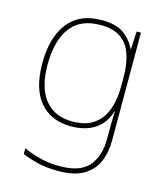

<svg xmlns="http://www.w3.org/2000/svg" viewBox="-115 -625 813 951"><g transform="rotate(15 291.5 -149.0)"><path d="M290 -538Q363 -538 402.5 -509.5Q442 -481 463 -437H465L470 -528H492V25Q492 88 470.5 136.5Q449 185 401 212.5Q353 240 273 240Q212 240 167.5 229Q123 218 87 203V173Q123 190 170 202.5Q217 215 273 215Q379 215 422.5 163Q466 111 466 25V-17Q466 -46 466.5 -67Q467 -88 468 -117H466Q448 -55 399 -22.5Q350 10 276 10Q174 10 116.5 -57.5Q59 -125 59 -256Q59 -387 117 -462.5Q175 -538 290 -538ZM290 -513Q185 -513 135.5 -445Q86 -377 86 -256Q86 -138 135.5 -76.5Q185 -15 276 -15Q335 -15 372 -35.5Q409 -56 429.5 -89.5Q450 -123 458 -164Q466 -205 466 -246V-294Q466 -357 450 -406.5Q434 -456 396 -484.5Q358 -513 290 -513Z"/></g></svg>

Font: Noto Sans Tamil Thin
Style: Regular
Weight: 100
Designer: Jelle Bosma - Monotype Design Team
Foundry: Monotype Imaging Inc.
Version: Version 2.004; ttfautohint (v1.8.4.7-5d5b)